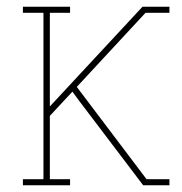

<svg xmlns="http://www.w3.org/2000/svg" viewBox="-20 -550 540 570"><path d="M48 0V-18H109V-512H48V-530H188V-512H128V-234L403 -530H483V-512H412L208 -292L415 -18H483V0H405L214 -252L195 -278L128 -206V-18H188V0Z"/></svg>

Font: Iosevka Slab Thin
Style: Regular
Weight: 100
Monospace: yes
Designer: Belleve Invis
Foundry: Belleve Invis
Version: Version 11.1.0; ttfautohint (v1.8.3)